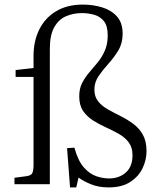

<svg xmlns="http://www.w3.org/2000/svg" viewBox="-20 -802 690 836"><path d="M285 14 272 -157 304 -159Q320 -101 345.5 -72.5Q371 -44 400 -34.5Q429 -25 454 -25Q499 -25 528 -51Q557 -77 557 -126Q557 -160 540.5 -182Q524 -204 497.5 -219Q471 -234 441 -247.5Q411 -261 384.5 -278Q358 -295 341.5 -319.5Q325 -344 325 -383Q325 -416 337.5 -440.5Q350 -465 368.5 -486.5Q387 -508 405.5 -530.5Q424 -553 436.5 -581.5Q449 -610 449 -648Q449 -690 432 -710.5Q415 -731 389 -738Q363 -745 337 -745Q300 -745 268 -731.5Q236 -718 216.5 -684Q197 -650 197 -589V0H43V-28L96 -35Q116 -38 121 -49Q126 -60 126 -85V-467H48V-497L126 -506V-558Q126 -624 151.5 -674.5Q177 -725 225 -753.5Q273 -782 341 -782Q385 -782 424.5 -770Q464 -758 489 -730.5Q514 -703 514 -655Q514 -614 495.5 -583Q477 -552 452.5 -525Q428 -498 409.5 -471Q391 -444 391 -412Q391 -381 407.5 -360.5Q424 -340 450 -325.5Q476 -311 505 -296.5Q534 -282 560 -263Q586 -244 602 -215.5Q618 -187 618 -144Q618 -106 601 -70Q584 -34 547.5 -10Q511 14 453 14Q410 14 376.5 0.5Q343 -13 322 -29L312 14Z"/></svg>

Font: Literata 36pt Light
Style: Regular
Weight: 300
Designer: Latin by Veronika Burian and Jose Scaglione. Greek by Irene Vlachou. Cyrillic by Vera Evstafieva.
Foundry: TypeTogether
Version: Version 3.002